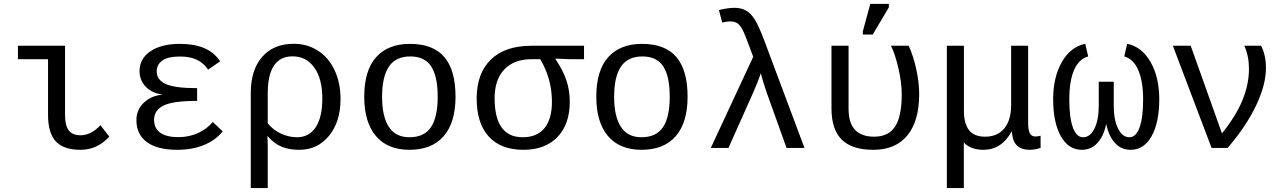

<svg xmlns="http://www.w3.org/2000/svg" viewBox="-20 -765 6641 993"><path d="M316.4 -168.9Q316.4 -114.7 335.9 -90.1Q355.5 -65.4 396.5 -65.4Q450.2 -65.4 499.5 -117.2L545.4 -58.6Q483.4 9.8 396 9.8Q309.6 9.8 269 -33.4Q228.5 -76.7 228.5 -170.4V-459H72.8V-528.3H316.4Z M903.3 -55.7Q956.1 -55.7 1002.7 -76.2Q1049.3 -96.7 1080.6 -134.3L1131.8 -85.4Q1092.8 -38.1 1033 -14.2Q973.1 9.8 897.5 9.8Q793 9.8 739.3 -30.3Q685.5 -70.3 685.5 -144Q685.5 -196.8 723.4 -233.4Q761.2 -270 819.3 -275.4V-276.4Q767.1 -282.7 734.4 -315.9Q701.7 -349.1 701.7 -397Q701.7 -461.9 758.3 -500Q814.9 -538.1 910.6 -538.1Q982.9 -538.1 1034.4 -517.1Q1085.9 -496.1 1118.7 -447.8L1056.2 -404.8Q1033.2 -439.5 997.8 -456.1Q962.4 -472.7 911.1 -472.7Q848.6 -472.7 819.6 -451.9Q790.5 -431.2 790.5 -395Q790.5 -352.1 837.2 -330.6Q883.8 -309.1 999.5 -309.1V-243.2Q874.5 -243.2 825.7 -219Q776.9 -194.8 776.9 -145.5Q776.9 -101.1 809.1 -78.4Q841.3 -55.7 903.3 -55.7Z M1741.2 -252Q1741.2 -135.7 1681.9 -63Q1622.6 9.8 1527.8 9.8Q1475.6 9.8 1436.8 -6.1Q1397.9 -22 1364.7 -60.1H1362.8Q1364.7 -30.8 1364.7 0V207.5H1276.9V-283.7Q1276.9 -403.3 1335.9 -470.9Q1395 -538.6 1499 -538.6Q1568.4 -538.6 1624 -503.2Q1679.7 -467.8 1710.4 -402.1Q1741.2 -336.4 1741.2 -252ZM1647 -255.9Q1647 -357.9 1605.2 -415.8Q1563.5 -473.6 1493.2 -473.6Q1364.7 -473.6 1364.7 -281.7V-127Q1393.6 -91.8 1434.1 -73.5Q1474.6 -55.2 1516.6 -55.2Q1578.6 -55.2 1612.8 -106.9Q1647 -158.7 1647 -255.9Z M2335.9 -264.6Q2335.9 -131.3 2274.7 -60.8Q2213.4 9.8 2097.7 9.8Q1984.4 9.8 1924.1 -61.5Q1863.8 -132.8 1863.8 -264.6Q1863.8 -400.9 1925.5 -469.5Q1987.3 -538.1 2100.6 -538.1Q2219.7 -538.1 2277.8 -470.2Q2335.9 -402.3 2335.9 -264.6ZM2243.7 -264.6Q2243.7 -369.6 2210.2 -421.4Q2176.8 -473.1 2102.1 -473.1Q2026.4 -473.1 1991.2 -420.4Q1956.1 -367.7 1956.1 -264.6Q1956.1 -162.1 1991.2 -108.6Q2026.4 -55.2 2096.7 -55.2Q2174.3 -55.2 2209 -107.4Q2243.7 -159.7 2243.7 -264.6Z M2926.8 -239.7Q2926.8 -122.1 2863 -56.2Q2799.3 9.8 2687.5 9.8Q2570.3 9.8 2507.8 -58.8Q2445.3 -127.4 2445.3 -255.9Q2445.3 -385.3 2518.6 -456.8Q2591.8 -528.3 2727.5 -528.3H3000.5V-459H2924.8L2852.5 -461.9V-460Q2893.6 -398.4 2910.2 -346.9Q2926.8 -295.4 2926.8 -239.7ZM2834.5 -238.3Q2834.5 -357.4 2773.9 -459H2730.5Q2639.6 -459 2588.9 -406.5Q2538.1 -354 2538.1 -256.8Q2538.1 -55.2 2683.6 -55.2Q2757.3 -55.2 2795.9 -102.3Q2834.5 -149.4 2834.5 -238.3Z M3536.1 -264.6Q3536.1 -131.3 3474.9 -60.8Q3413.6 9.8 3297.9 9.8Q3184.6 9.8 3124.3 -61.5Q3064 -132.8 3064 -264.6Q3064 -400.9 3125.7 -469.5Q3187.5 -538.1 3300.8 -538.1Q3419.9 -538.1 3478 -470.2Q3536.1 -402.3 3536.1 -264.6ZM3443.8 -264.6Q3443.8 -369.6 3410.4 -421.4Q3377 -473.1 3302.2 -473.1Q3226.6 -473.1 3191.4 -420.4Q3156.2 -367.7 3156.2 -264.6Q3156.2 -162.1 3191.4 -108.6Q3226.6 -55.2 3296.9 -55.2Q3374.5 -55.2 3409.2 -107.4Q3443.8 -159.7 3443.8 -264.6Z M3875.5 -471.2Q3833.5 -586.4 3820.6 -610.8Q3807.6 -635.3 3793.5 -644.8Q3779.3 -654.3 3754.9 -654.3Q3740.2 -654.3 3715.3 -648.4L3698.2 -712.9Q3711.4 -716.8 3735.4 -720.7Q3759.3 -724.6 3776.9 -724.6Q3813.5 -724.6 3837.9 -710.9Q3862.3 -697.3 3882.8 -665.3Q3903.3 -633.3 3932.1 -557.1L4140.6 0H4047.9L3946.8 -281.7Q3941.9 -294.9 3930.4 -331.8Q3918.9 -368.7 3915 -386.2Q3900.4 -342.3 3873 -280.8L3747.6 0H3656.2Z M4733.9 -278.8Q4733.9 -139.2 4672.9 -64.7Q4611.8 9.8 4497.1 9.8Q4386.2 9.8 4333.3 -43Q4280.3 -95.7 4280.3 -204.6V-528.3H4368.7V-201.7Q4368.7 -58.1 4501 -58.1Q4575.2 -58.1 4609.4 -110.6Q4643.6 -163.1 4643.6 -276.9Q4643.6 -340.3 4625.7 -415.3Q4607.9 -490.2 4587.9 -528.3H4679.7Q4705.6 -470.7 4719.7 -403.3Q4733.9 -335.9 4733.9 -278.8ZM4442.4 -586.4V-602.5L4481 -745.1H4577.1V-727.1L4493.7 -586.4Z M4877 207.5V-528.3H4965.3V-193.4Q4965.3 -126 4991.5 -92Q5017.6 -58.1 5075.7 -58.1Q5138.2 -58.1 5173.8 -100.6Q5209.5 -143.1 5209.5 -222.2V-528.3H5297.4V-129.9Q5297.4 -93.3 5305.9 -76.2Q5314.5 -59.1 5335.4 -59.1Q5347.7 -59.1 5361.8 -63V0Q5330.1 9.8 5306.6 9.8Q5262.2 9.8 5239 -13.2Q5215.8 -36.1 5213.4 -85H5211.9Q5160.2 9.8 5065.9 9.8Q5033.2 9.8 5006.6 -0.2Q4980 -10.3 4964.8 -28.8V207.5Z M5740.2 -219.2Q5740.2 -144 5762.7 -99.6Q5785.2 -55.2 5820.8 -55.2Q5855.5 -55.2 5873.8 -106.2Q5892.1 -157.2 5892.1 -250Q5892.1 -344.7 5866.9 -402.6Q5841.8 -460.4 5794.4 -473.1L5809.6 -538.6Q5885.7 -522.9 5930.7 -444.1Q5975.6 -365.2 5975.6 -252.4Q5975.6 -131.3 5936 -60.8Q5896.5 9.8 5827.1 9.8Q5778.3 9.8 5746.1 -26.1Q5713.9 -62 5702.1 -120.6H5700.2Q5688.5 -61.5 5656 -25.9Q5623.5 9.8 5575.2 9.8Q5506.3 9.8 5466.6 -60.5Q5426.8 -130.9 5426.8 -252.4Q5426.8 -364.7 5471.4 -443.6Q5516.1 -522.5 5592.8 -538.6L5607.9 -473.1Q5560.5 -460.4 5535.4 -403.8Q5510.3 -347.2 5510.3 -250Q5510.3 -157.7 5528.6 -106.4Q5546.9 -55.2 5581.5 -55.2Q5618.2 -55.2 5640.4 -99.9Q5662.6 -144.5 5662.6 -219.2V-342.3H5740.2Z M6527.3 -413.1Q6527.3 -325.7 6475.6 -217.8Q6423.8 -109.9 6329.1 0H6246.1L6045.9 -528.3H6138.2L6299.8 -75.2Q6372.6 -165.5 6406 -247.3Q6439.5 -329.1 6439.5 -408.7Q6439.5 -474.6 6415.5 -528.3H6502Q6527.3 -481 6527.3 -413.1Z"/></svg>

Font: Liberation Mono
Style: Regular
Weight: 400
Monospace: yes
Designer: Steve Matteson
Foundry: Ascender Corporation
Version: Version 2.1.5